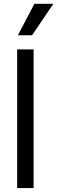

<svg xmlns="http://www.w3.org/2000/svg" viewBox="-20 -959 292 979"><path d="M151.4 0H67.4V-707H151.4ZM155.3 -939.5H252L143.6 -779.3H71.3Z"/></svg>

Font: Pretendard Std Variable
Style: Regular
Weight: 400
Designer: Base glyphs from Inter by Rasmus Andersson; Hangeul glyphs from Noto Sans CJK(Source Han Sans) by Jang Soo-young and Kan
Foundry: Kil Hyung-jin
Version: Version 1.309;Glyphs 3.2 (3225)